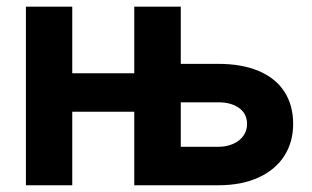

<svg xmlns="http://www.w3.org/2000/svg" viewBox="-20 -550 927 570"><path d="M56.9 -530.3H194.5V-332.5H434.4V-218.3H194.5V0H56.9ZM850.3 -182.4Q850.3 -128.4 824 -87.2Q797.6 -45.9 747.3 -22.9Q697 0 628.2 0H378.6V-530.3H516.7V-114.2H628.2Q652.8 -114.2 672.2 -122.9Q691.6 -131.5 702.5 -146.8Q713.4 -162.1 713.4 -181.8Q713.4 -212.3 689.9 -229.3Q666.4 -246.3 628.2 -246.3H469.8V-360.4H628.2Q697.9 -360.4 748 -339.3Q798.1 -318.2 824.2 -278Q850.3 -237.8 850.3 -182.4Z"/></svg>

Font: WEMIX Pretendard Variable
Style: Regular
Weight: 400
Designer: Base glyphs from Inter by Rasmus Andersson; Hangeul glyphs from Noto Sans CJK(Source Han Sans) by Jang Soo-young and Kan
Foundry: Kil Hyung-jin
Version: Version 1.000;Glyphs 3.2 (3208)